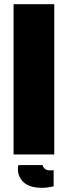

<svg xmlns="http://www.w3.org/2000/svg" viewBox="-20 -740 325 920"><path d="M45 -720H240V0H45ZM68 51H184Q192 83 237 75V153Q223 156 209 158Q195 160 182 160Q115 160 87 127Q59 94 68 51Z"/></svg>

Font: Protest Guerrilla
Style: Regular
Weight: 400
Designer: Octavio Pardo
Foundry: Ashler Design
Version: Version 2.005; ttfautohint (v1.8.4.7-5d5b)